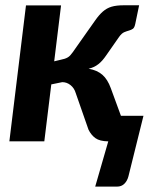

<svg xmlns="http://www.w3.org/2000/svg" viewBox="-20 -536 593 728"><path d="M305.5 -408.5Q327 -438.5 341.2 -459Q355.5 -479.5 370 -492.2Q384.5 -505 402.8 -510.5Q421 -516 450 -516H507.5L493 -446Q490 -431 483.8 -426.8Q477.5 -422.5 469.2 -420.2Q461 -418 451.2 -414Q441.5 -410 431.5 -396L383 -326.5Q375.5 -315.5 368.2 -307.2Q361 -299 353 -292.8Q345 -286.5 336 -282.2Q327 -278 316 -275.5Q349 -269.5 368.5 -252.2Q388 -235 400 -202L438.5 -97H524L467 132.5Q462.5 150 451.5 160.8Q440.5 171.5 424.5 171.5H341L390.5 0Q358 -0.5 341.8 -12.2Q325.5 -24 315.5 -44.5L267 -183.5Q261.5 -202 247.5 -213.2Q233.5 -224.5 216 -224.5L174.5 -216L148 0H15.5L78.5 -515.5H211.5L185.5 -303.5L208.5 -309Q218 -311 224.5 -313Q231 -315 236.2 -318Q241.5 -321 245.8 -325.5Q250 -330 255.5 -337.5Z"/></svg>

Font: Lato Heavy
Style: Italic
Weight: 800
Italic angle: -7°
Designer: Lukasz Dziedzic
Foundry: tyPoland Lukasz Dziedzic
Version: Version 2.007; 2014-02-27